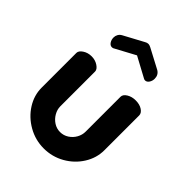

<svg xmlns="http://www.w3.org/2000/svg" viewBox="-207 -822 938 938"><g transform="rotate(45 262.0 -352.5)"><path d="M155 -577Q152 -577 148 -576Q136 -576 128 -588Q120 -600 120 -616Q120 -627 125.5 -637Q131 -647 142 -653L246 -709Q254 -714 263 -714Q270 -714 280 -709L384 -654Q405 -641 405 -615Q405 -600 397 -588Q389 -576 377 -576Q373 -576 371 -577Q369 -578 367 -579L263 -635L159 -579ZM45 -194V-434Q45 -449 64.5 -462Q84 -475 110 -475Q135 -475 154.5 -462Q174 -449 174 -434V-194Q174 -172 186 -151Q198 -130 218 -117Q238 -104 262 -104Q286 -104 306 -117Q326 -130 337.5 -150.5Q349 -171 349 -194V-435Q349 -451 368.5 -463Q388 -475 414 -475Q442 -475 460 -463Q478 -451 478 -435V-194Q478 -141 448.5 -94Q419 -47 369.5 -19Q320 9 262 9Q204 9 154 -19.5Q104 -48 74.5 -94.5Q45 -141 45 -194Z"/></g></svg>

Font: Dosis
Style: Regular
Weight: 400
Designer: Edgar Tolentino, Pablo Impallari, Igino Marini
Foundry: Edgar Tolentino, Pablo Impallari, Igino Marini
Version: Version 1.007;Glyphs 3.1.1 (3134)